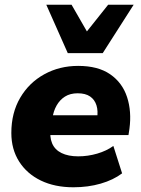

<svg xmlns="http://www.w3.org/2000/svg" viewBox="-20 -782 596 813"><path d="M291 11Q212 11 153 -17.5Q94 -46 61 -98Q28 -150 28 -219Q28 -304 65.5 -368Q103 -432 167.5 -467.5Q232 -503 311 -503Q395 -503 446.5 -467.5Q498 -432 518 -371Q538 -310 528 -236L524 -210H173L185 -294H407L391 -281Q396 -312 388.5 -336Q381 -360 361.5 -373.5Q342 -387 309 -387Q277 -387 255 -373Q233 -359 219.5 -335Q206 -311 202 -281L195 -242Q189 -203 200.5 -175.5Q212 -148 240.5 -134Q269 -120 311 -120Q352 -120 391.5 -131.5Q431 -143 460 -164L497 -48Q460 -20 406.5 -4.5Q353 11 291 11ZM267 -557 176 -762H283L348 -649L438 -762H546L415 -557Z"/></svg>

Font: Nunito Sans 12pt Black
Style: Italic
Weight: 900
Italic angle: -9°
Designer: Vernon Adams
Foundry: Vernon Adams
Version: Version 3.101;gftools[0.9.27]